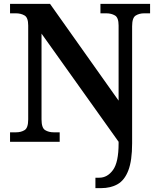

<svg xmlns="http://www.w3.org/2000/svg" viewBox="-20 -734 819 994"><path d="M474 240V186H494Q536 186 565 146Q594 106 594 9V0L195 -560V-116Q195 -72 213.5 -60.5Q232 -49 258 -49H289V0H32V-49H63Q89 -49 107.5 -60.5Q126 -72 126 -116V-602Q126 -643 107 -654Q88 -665 63 -665H32V-714H239L594 -213V-602Q594 -643 575 -654Q556 -665 531 -665H500V-714H757V-665H726Q701 -665 682.5 -653.5Q664 -642 664 -598V8Q664 97 644.5 148Q625 199 589 219.5Q553 240 503 240Z"/></svg>

Font: Noto Serif Toto SemiBold
Style: Regular
Weight: 600
Designer: Monotype Design Team
Foundry: Monotype Imaging Inc.
Version: Version 2.001; ttfautohint (v1.8.4.7-5d5b)